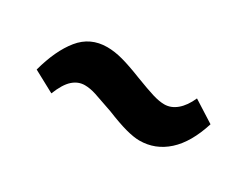

<svg xmlns="http://www.w3.org/2000/svg" viewBox="-33 -537 636 491"><g transform="rotate(30 285.0 -291.5)"><path d="M120 -204 57 -238Q74.5 -303 105 -340.5Q135.5 -378 185 -378Q207 -378 231.8 -371.2Q256.5 -364.5 293 -350Q329.5 -336 349.2 -330Q369 -324 384 -324Q403.5 -324 420.2 -338Q437 -352 449 -379L512 -339Q492 -275.5 456.8 -243.8Q421.5 -212 375 -212Q358.5 -212 334.2 -218.5Q310 -225 273 -240Q236.5 -253 218 -259Q199.5 -265 184 -265Q164.5 -265 148.8 -251Q133 -237 120 -204Z"/></g></svg>

Font: Karla ExtraLight
Style: Bold
Weight: 700
Version: Version 2.001